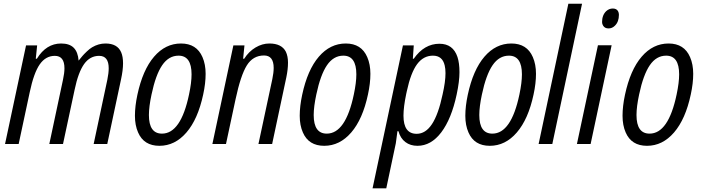

<svg xmlns="http://www.w3.org/2000/svg" viewBox="-20 -780 3804 1040"><path d="M181.2 -534.2 173.8 -461.9H179.7Q230.5 -544.4 311 -544.4Q356.4 -544.4 379.4 -521.2Q402.3 -498 405.8 -451.7Q419.4 -468.3 426.8 -477.1Q434.1 -485.8 450 -501Q465.8 -516.1 479 -523.9Q513.7 -544.4 551.3 -544.4Q615.7 -544.4 636.2 -497.1Q646.5 -473.6 646.5 -436.8Q646.5 -399.9 635.3 -348.6L561 0H487.3L561.5 -348.6Q568.8 -384.3 568.8 -410.2Q568.8 -477.5 517.1 -477.5Q467.3 -477.5 435.5 -432.9Q403.8 -388.2 384.3 -294.4L321.3 0H247.1L321.3 -348.6Q329.1 -384.3 329.1 -410.2Q329.1 -477.5 276.9 -477.5Q227.5 -477.5 195.3 -431.4Q163.1 -385.3 141.1 -280.8L81.1 0H7.3L121.1 -534.2Z M1076.7 -470.7Q1093.8 -431.6 1093.8 -380.1Q1093.8 -328.6 1080.6 -268.1Q1052.2 -134.8 990 -62.5Q927.7 9.8 843.5 9.8Q759.3 9.8 728 -62.5Q710.9 -101.1 710.9 -152.8Q710.9 -204.6 724.1 -266.1Q752.9 -401.4 814.5 -472.9Q876 -544.4 960.4 -544.4Q1044.9 -544.4 1076.7 -470.7ZM786.6 -156.7Q786.6 -56.2 857.4 -56.2Q959.5 -56.2 1003.9 -268.1Q1017.6 -332.5 1017.6 -377.4Q1017.6 -478.5 947.3 -478.5Q894 -478.5 858.6 -426.8Q823.2 -375 800.8 -268.1Q786.6 -202.1 786.6 -156.7Z M1304.2 -534.2 1296.9 -461.9H1302.7Q1327.6 -501 1364 -522.7Q1400.4 -544.4 1439 -544.4Q1505.4 -544.4 1528.3 -500Q1540 -475.6 1540 -440.4Q1540 -405.3 1531.2 -362.3L1454.1 0H1379.9L1455.1 -351.6Q1462.4 -386.7 1462.4 -412.1Q1462.4 -479.5 1410.2 -479.5Q1350.6 -479.5 1317.1 -426Q1283.7 -372.6 1255.9 -242.2L1204.1 0H1130.4L1244.1 -534.2Z M1969.2 -470.7Q1986.3 -431.6 1986.3 -380.1Q1986.3 -328.6 1973.1 -268.1Q1944.8 -134.8 1882.6 -62.5Q1820.3 9.8 1736.1 9.8Q1651.9 9.8 1620.6 -62.5Q1603.5 -101.1 1603.5 -152.8Q1603.5 -204.6 1616.7 -266.1Q1645.5 -401.4 1707 -472.9Q1768.6 -544.4 1853 -544.4Q1937.5 -544.4 1969.2 -470.7ZM1679.2 -156.7Q1679.2 -56.2 1750 -56.2Q1852.1 -56.2 1896.5 -268.1Q1910.2 -332.5 1910.2 -377.4Q1910.2 -478.5 1839.8 -478.5Q1786.6 -478.5 1751.2 -426.8Q1715.8 -375 1693.4 -268.1Q1679.2 -202.1 1679.2 -156.7Z M2360.4 -543Q2434.1 -543 2458 -471.2Q2468.8 -438.5 2468.8 -388.9Q2468.8 -339.4 2453.6 -268.1Q2425.3 -135.7 2370.1 -63Q2314.9 9.8 2241.2 9.8Q2202.6 9.8 2175.8 -10.5Q2148.9 -30.8 2138.2 -69.3H2132.8Q2126.5 -16.6 2124 -3.9L2072.3 240.2H1998L2162.6 -534.2H2221.2L2216.3 -461.9H2221.2Q2277.8 -543 2360.4 -543ZM2165.5 -153.3Q2165.5 -55.2 2236.8 -55.2Q2285.2 -55.2 2319.8 -107.7Q2354.5 -160.2 2377.4 -268.6Q2393.1 -337.4 2393.1 -383.8Q2393.1 -408.2 2388.7 -425.8Q2376.5 -478.5 2325 -478.5Q2273.4 -478.5 2239.3 -432.4Q2205.1 -386.2 2183.6 -286.1L2180.2 -270.5Q2165.5 -200.2 2165.5 -153.3Z M2866.2 -470.7Q2883.3 -431.6 2883.3 -380.1Q2883.3 -328.6 2870.1 -268.1Q2841.8 -134.8 2779.5 -62.5Q2717.3 9.8 2633.1 9.8Q2548.8 9.8 2517.6 -62.5Q2500.5 -101.1 2500.5 -152.8Q2500.5 -204.6 2513.7 -266.1Q2542.5 -401.4 2604 -472.9Q2665.5 -544.4 2750 -544.4Q2834.5 -544.4 2866.2 -470.7ZM2576.2 -156.7Q2576.2 -56.2 2647 -56.2Q2749 -56.2 2793.5 -268.1Q2807.1 -332.5 2807.1 -377.4Q2807.1 -478.5 2736.8 -478.5Q2683.6 -478.5 2648.2 -426.8Q2612.8 -375 2590.3 -268.1Q2576.2 -202.1 2576.2 -156.7Z M2971.7 0H2897.5L3058.6 -759.8H3132.8Z M3263.7 -719.7Q3279.3 -733.9 3299.3 -733.9Q3319.3 -733.9 3327.6 -719.7Q3332.5 -710.9 3332.5 -700.2Q3332.5 -661.6 3310.5 -640.6Q3295.9 -626 3276.1 -626Q3256.3 -626 3247.1 -640.6Q3241.2 -649.9 3241.2 -660.2Q3241.2 -698.2 3263.7 -719.7ZM3179.2 0H3105L3218.8 -534.7H3293Z M3717.8 -470.7Q3734.9 -431.6 3734.9 -380.1Q3734.9 -328.6 3721.7 -268.1Q3693.4 -134.8 3631.1 -62.5Q3568.8 9.8 3484.6 9.8Q3400.4 9.8 3369.1 -62.5Q3352.1 -101.1 3352.1 -152.8Q3352.1 -204.6 3365.2 -266.1Q3394 -401.4 3455.6 -472.9Q3517.1 -544.4 3601.6 -544.4Q3686 -544.4 3717.8 -470.7ZM3427.7 -156.7Q3427.7 -56.2 3498.5 -56.2Q3600.6 -56.2 3645 -268.1Q3658.7 -332.5 3658.7 -377.4Q3658.7 -478.5 3588.4 -478.5Q3535.2 -478.5 3499.8 -426.8Q3464.4 -375 3441.9 -268.1Q3427.7 -202.1 3427.7 -156.7Z"/></svg>

Font: Open Sans Hebrew Condensed
Style: Italic
Weight: 400
Width: 3
Italic angle: -12°
Foundry: Ascender Corporation, Yanek Iontef
Version: Version 2.001;PS 002.001;hotconv 1.0.70;makeotf.lib2.5.58329